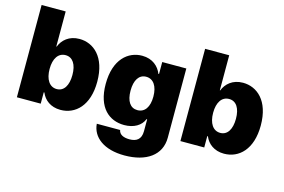

<svg xmlns="http://www.w3.org/2000/svg" viewBox="-111 -959 2100 1421"><g transform="rotate(15 939.0 -248.5)"><path d="M47.9 0H230.5V-86.9H235.4C256.8 -34.2 306.6 6.8 382.8 6.8C497.1 6.8 592.8 -82 592.8 -264.6C592.8 -456.1 491.2 -537.1 384.8 -537.1C304.7 -537.1 255.9 -491.2 235.4 -438.5H232.4V-707H47.9ZM227.5 -265.6C227.5 -345.7 260.7 -394.5 316.4 -394.5C371.1 -394.5 402.3 -345.7 402.3 -265.6C402.3 -184.6 371.1 -134.8 316.4 -134.8C260.7 -134.8 227.5 -185.5 227.5 -265.6Z M927.7 210C1093.8 210 1204.1 134.8 1204.1 0V-530.3H1019.5V-438.5H1014.6C994.1 -491.2 945.3 -537.1 865.2 -537.1C758.8 -537.1 657.2 -456.1 657.2 -265.6C657.2 -83 752.9 -6.8 867.2 -6.8C940.4 -6.8 996.1 -39.1 1016.6 -91.8H1021.5V-1C1021.5 63.5 984.4 85 932.6 85C887.7 85 854.5 70.3 848.6 36.1H669.9C677.7 137.7 769.5 210 927.7 210ZM933.6 -138.7C878.9 -138.7 847.7 -184.6 847.7 -265.6C847.7 -345.7 878.9 -394.5 933.6 -394.5C989.3 -394.5 1022.5 -345.7 1022.5 -265.6C1022.5 -185.5 989.3 -138.7 933.6 -138.7Z M1300.8 0H1483.4V-86.9H1488.3C1509.8 -34.2 1559.6 6.8 1635.7 6.8C1750 6.8 1845.7 -82 1845.7 -264.6C1845.7 -456.1 1744.1 -537.1 1637.7 -537.1C1557.6 -537.1 1508.8 -491.2 1488.3 -438.5H1485.4V-707H1300.8ZM1480.5 -265.6C1480.5 -345.7 1513.7 -394.5 1569.3 -394.5C1624 -394.5 1655.3 -345.7 1655.3 -265.6C1655.3 -184.6 1624 -134.8 1569.3 -134.8C1513.7 -134.8 1480.5 -185.5 1480.5 -265.6Z"/></g></svg>

Font: Pretendard Black
Style: Regular
Weight: 900
Designer: Base glyphs from Inter by Rasmus Andersson; Hangeul glyphs from Noto Sans CJK(Source Han Sans) by Jang Soo-young and Kan
Foundry: Kil Hyung-jin
Version: Version 1.309;Glyphs 3.2 (3225)